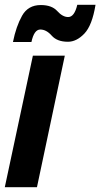

<svg xmlns="http://www.w3.org/2000/svg" viewBox="-29 -780 418 800"><path d="M102 -605Q113 -657 139 -657Q164 -657 186.5 -631.5Q209 -606 254 -606Q290 -606 322.5 -640Q355 -674 369 -760H293Q281 -709 255 -709Q232 -709 209.5 -734Q187 -759 141 -759Q88 -759 63 -714.5Q38 -670 25 -605ZM125 0 241 -548H108L-9 0Z"/></svg>

Font: Noto Sans UI Condensed ExtraBold
Style: Italic
Weight: 800
Width: 3
Designer: Monotype Design Team
Foundry: Monotype Imaging Inc.
Version: 1.001